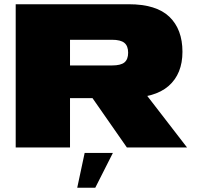

<svg xmlns="http://www.w3.org/2000/svg" viewBox="-20 -695 939 905"><path d="M54 0H310V-232.5H572Q709.5 -232.5 774.8 -289.8Q840 -347 840 -451Q840 -556.5 778.5 -615.8Q717 -675 586.5 -675H54ZM578 0H861.5L616.5 -317.5L359.5 -313.5ZM310 -386.5V-507.5H508Q548.5 -507.5 566.2 -493Q584 -478.5 584 -446.5Q584 -415.5 566.8 -401Q549.5 -386.5 508 -386.5ZM344 190H429L512 26H379Z"/></svg>

Font: Anybody Expanded Black
Style: Regular
Weight: 900
Width: 7
Designer: Tyler Finck
Foundry: Etcetera Type Company
Version: Version 1.113;gftools[0.9.25]